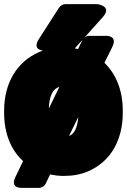

<svg xmlns="http://www.w3.org/2000/svg" viewBox="-26 -806 616 932"><path d="M86 -24 49 53C20 112 83 106 83 106H162C176 106 190 98 196 85L217 41C238 45 260 48 283 48C327 48 368 41 405 24C508 -21 570 -122 570 -259V-269C570 -366 538 -446 481 -501L519 -578C548 -637 485 -632 485 -632H407C393 -632 379 -623 373 -610L353 -568C331 -573 307 -576 282 -576C238 -576 198 -569 161 -552C59 -507 -6 -406 -6 -269V-259C-6 -160 26 -79 86 -24ZM211 -279C213 -341 231 -376 262 -384ZM309 -146 354 -238C350 -185 334 -155 309 -146ZM292 -786C280 -786 267 -779 260 -768L163 -617C124 -556 195 -560 195 -560H310C320 -560 331 -564 338 -572L473 -723C522 -778 445 -786 445 -786Z"/></svg>

Font: Asimov Print
Style: E
Weight: 500
Designer: Google
Version: Version 2.000980; 2014